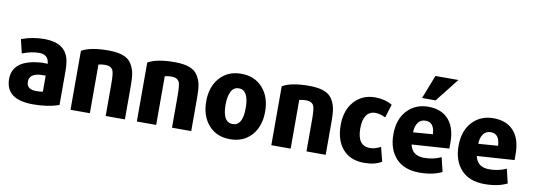

<svg xmlns="http://www.w3.org/2000/svg" viewBox="-63 -1233 4622 1662"><g transform="rotate(10 2248.5 -402.0)"><path d="M493 -14Q398 21 265 21Q24 21 24 -160Q24 -333 284 -348Q297 -349 330 -346Q325 -427 242 -427Q172 -427 94 -396L65 -517Q159 -553 265 -553Q466 -553 488 -387Q493 -352 493 -320ZM331 -102V-243Q291 -243 282 -242Q188 -233 188 -165Q188 -97 274 -97Q311 -97 331 -102Z M1072 11H903V-266Q903 -361 892 -387Q876 -424 824 -424Q792 -424 764 -417V11H594V-507Q670 -552 829 -552Q907 -552 957.5 -533.5Q1008 -515 1032 -476.5Q1056 -438 1064 -396.5Q1072 -355 1072 -291Z M1655 11H1486V-266Q1486 -361 1475 -387Q1459 -424 1407 -424Q1375 -424 1347 -417V11H1177V-507Q1253 -552 1412 -552Q1490 -552 1540.5 -533.5Q1591 -515 1615 -476.5Q1639 -438 1647 -396.5Q1655 -355 1655 -291Z M2256 -266Q2256 -137 2186 -57.5Q2116 22 1997 22Q1878 22 1808 -57.5Q1738 -137 1738 -266Q1738 -394 1808.5 -473.5Q1879 -553 1997 -553Q2115 -553 2185.5 -473.5Q2256 -394 2256 -266ZM2085 -267Q2085 -425 1997 -425Q1952 -425 1930 -382Q1908 -339 1908 -267Q1908 -111 1997 -111Q2085 -111 2085 -267Z M2837 11H2668V-266Q2668 -361 2657 -387Q2641 -424 2589 -424Q2557 -424 2529 -417V11H2359V-507Q2435 -552 2594 -552Q2672 -552 2722.5 -533.5Q2773 -515 2797 -476.5Q2821 -438 2829 -396.5Q2837 -355 2837 -291Z M3329 -15Q3270 22 3176 22Q3054 22 2987 -55Q2920 -132 2920 -266Q2920 -396 2990.5 -474.5Q3061 -553 3173 -553Q3258 -553 3324 -515L3288 -397Q3240 -421 3199 -421Q3146 -421 3119 -381Q3092 -341 3092 -267Q3092 -113 3202 -113Q3248 -113 3297 -140Z M3882 -228 3554 -206Q3574 -111 3679 -111Q3761 -111 3829 -143L3859 -18Q3779 22 3661 22Q3526 22 3454.5 -56.5Q3383 -135 3383 -265Q3383 -398 3455 -475.5Q3527 -553 3641 -553Q3748 -553 3810.5 -491.5Q3873 -430 3881 -314Q3881 -308 3882 -278.5Q3883 -249 3882 -228ZM3720 -325Q3715 -430 3638 -430Q3597 -430 3573 -398.5Q3549 -367 3548 -312ZM3692 -618H3573L3654 -826H3856Z M4455 -228 4127 -206Q4147 -111 4252 -111Q4334 -111 4402 -143L4432 -18Q4352 22 4234 22Q4099 22 4027.5 -56.5Q3956 -135 3956 -265Q3956 -398 4028 -475.5Q4100 -553 4214 -553Q4321 -553 4383.5 -491.5Q4446 -430 4454 -314Q4454 -308 4455 -278.5Q4456 -249 4455 -228ZM4293 -325Q4288 -430 4211 -430Q4170 -430 4146 -398.5Q4122 -367 4121 -312Z"/></g></svg>

Font: Repo
Style: ExtraBold
Weight: 800
Designer: Stefan Peev
Foundry: Context Ltd
Version: Version 001.000